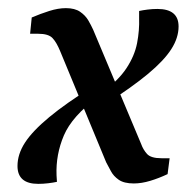

<svg xmlns="http://www.w3.org/2000/svg" viewBox="-20 -445 481 472"><path d="M309 6Q285 6 272 -3Q259 -12 252.5 -24.5Q246 -37 241 -46L128 -319Q119 -341 109 -351.5Q99 -362 74 -362H54L58 -402Q79 -411 101 -418Q123 -425 142 -425Q164 -425 177 -416Q190 -407 197 -395Q204 -383 209 -372L327 -91Q332 -77 341.5 -66.5Q351 -56 377 -56H397L392 -17Q371 -7 349.5 -0.5Q328 6 309 6ZM74 7Q23 7 23 -37Q23 -66 41.5 -94.5Q60 -123 101 -157Q142 -191 209 -233L220 -206Q157 -159 137 -112Q117 -65 119 -14L120 2Q111 4 98.5 5.5Q86 7 74 7ZM241 -190 230 -217Q271 -247 291 -277.5Q311 -308 317 -339Q323 -370 322 -401V-418Q331 -420 343 -421.5Q355 -423 367 -423Q419 -423 419 -380Q419 -352 401 -324Q383 -296 344 -263.5Q305 -231 241 -190Z"/></svg>

Font: Rasa Medium
Style: Italic
Weight: 500
Italic angle: -7.10001°
Designer: Anna Giedrys (Yrsa+Rasa design), David Brezina (Yrsa art-direction, Rasa art-direction, design)
Foundry: Rosetta Type Foundry
Version: Version 2.004